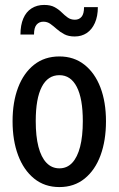

<svg xmlns="http://www.w3.org/2000/svg" viewBox="-20 -749 481 779"><path d="M221 10Q161 10 118.5 -24.5Q76 -59 53.5 -119Q31 -179 31 -257Q31 -335 53.5 -394Q76 -453 118.5 -486.5Q161 -520 221 -520Q280 -520 322.5 -486.5Q365 -453 387.5 -394Q410 -335 410 -257Q410 -179 388 -119Q366 -59 323.5 -24.5Q281 10 221 10ZM221 -66Q252 -66 273 -88.5Q294 -111 305 -153.5Q316 -196 316 -258Q316 -349 291.5 -396.5Q267 -444 221 -444Q174 -444 149.5 -396.5Q125 -349 125 -258Q125 -196 136 -153.5Q147 -111 168.5 -88.5Q190 -66 221 -66ZM283 -601Q258 -601 241 -610Q224 -619 210.5 -631Q197 -643 184.5 -652Q172 -661 156 -661Q139 -661 128.5 -649Q118 -637 118 -609H63Q63 -647 74.5 -674Q86 -701 108 -715Q130 -729 159 -729Q185 -729 201.5 -720Q218 -711 230 -699Q242 -687 254.5 -678Q267 -669 284 -669Q301 -669 311 -681Q321 -693 321 -720H377Q377 -683 365 -656Q353 -629 332 -615Q311 -601 283 -601Z"/></svg>

Font: Instrument Sans Condensed Medium
Style: Regular
Weight: 500
Width: 3
Designer: Rodrigo Fuenzalida
Foundry: fragTYPE
Version: Version 1.000;gftools[0.9.28]